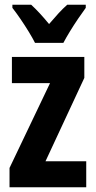

<svg xmlns="http://www.w3.org/2000/svg" viewBox="-20 -786 401 806"><path d="M342 0H20V-81L190 -437H30V-547H334V-459L171 -109H342ZM127 -606Q117 -626 100.5 -653Q84 -680 65.5 -707Q47 -734 32 -753V-766H111Q145 -735 186 -685Q209 -712 226 -730.5Q243 -749 262 -766H340V-753Q326 -734 308 -707.5Q290 -681 273.5 -654Q257 -627 246 -606Z"/></svg>

Font: Noto Sans ExtraCondensed
Style: Bold
Weight: 700
Width: 2
Designer: Monotype Design Team
Foundry: Monotype Imaging Inc.
Version: Version 2.013; ttfautohint (v1.8.4.7-5d5b)